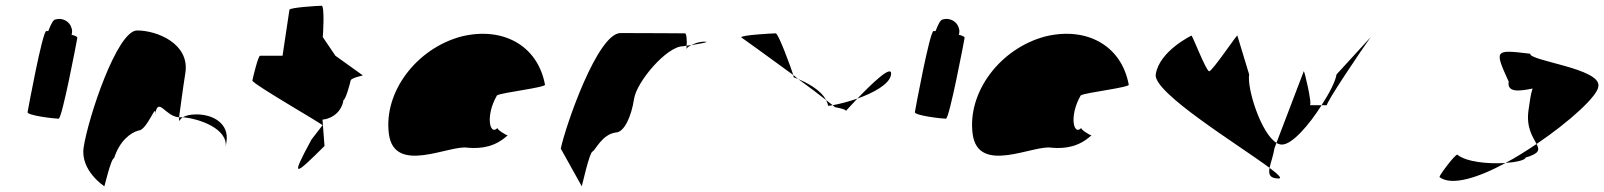

<svg xmlns="http://www.w3.org/2000/svg" viewBox="-20 -662 5581 668"><path d="M76 -272C74 -260 171 -249 184 -249C196 -249 247 -518 249 -530C250 -534 242 -538 229 -541C231 -548 232 -556 229 -564C223 -588 196 -602 172 -594C166 -594 157 -578 148 -554H141C128 -554 78 -284 76 -272Z M271 -149C259 -68 343 -14 343 -14C342 -6 366 -112 377 -112C396 -171 433 -200 462 -208C492 -208 527 -314 519 -261C530 -331 554 -256 603 -254C607 -281 615 -346 625 -409C640 -510 527 -556 457 -556C387 -556 286 -250 271 -149ZM603 -254C603 -246 603 -242 604 -241C603 -237 604 -246 616 -254ZM616 -254C670 -250 775 -215 765 -149L768 -170C777 -228 727 -264 663 -264C639 -264 625 -259 616 -254Z M858 -382C856 -371 1110 -226 1102 -226L1064 -177C986 -34 1008 -54 1109 -154L1102 -246C1118 -246 1167 -261 1175 -314C1182 -314 1198 -371 1200 -382C1202 -392 1249 -400 1242 -400L1147 -468L1103 -533C1104 -540 1110 -642 1099 -642C1088 -642 988 -636 987 -628L963 -468H885C878 -468 860 -392 858 -382Z M1333 -196C1352 -52 1546 -160 1608 -148C1657 -144 1704 -152 1746 -191C1738 -193 1708 -212 1711 -217C1685 -188 1667 -257 1709 -330C1723 -340 1884 -358 1876 -368C1850 -506 1727 -570 1585 -535C1428 -493 1314 -341 1333 -196ZM1711 -217C1711 -217 1711 -218 1711 -218C1711 -218 1711 -217 1711 -217ZM1747 -192 1746 -191C1748 -191 1748 -191 1747 -190Z M1931 -145 2004 -14C2003 -6 2031 -135 2042 -135C2053 -142 2075 -194 2122 -201C2152 -201 2177 -258 2186 -318C2195 -378 2300 -501 2356 -501C2356 -501 2361 -502 2369 -503C2370 -520 2369 -546 2363 -546C2363 -546 2221 -547 2139 -547C2059 -547 1948 -225 1931 -145ZM2369 -503C2369 -498 2368 -494 2368 -491C2368 -494 2375 -500 2385 -505C2379 -504 2374 -504 2369 -503ZM2385 -505C2416 -510 2456 -517 2429 -517C2413 -517 2397 -511 2385 -505Z M2559 -532C2559 -532 2653 -465 2740 -401C2730 -432 2688 -546 2679 -546C2669 -546 2557 -540 2559 -532ZM2740 -401C2741 -397 2741 -394 2741 -393C2741 -393 2748 -391 2757 -387C2751 -391 2746 -397 2740 -401ZM2757 -387C2796 -359 2831 -332 2854 -314C2835 -351 2783 -376 2757 -387ZM2854 -314C2857 -308 2860 -301 2861 -294C2866 -294 2871 -295 2877 -296C2872 -300 2864 -306 2854 -314ZM2877 -296C2881 -292 2885 -290 2884 -290C2874 -290 2924 -284 2923 -276C2923 -276 2940 -295 2963 -319C2931 -308 2900 -300 2877 -296ZM2963 -319C3019 -339 3075 -369 3080 -402C3086 -442 3012 -370 2963 -319Z M3163 -272C3161 -260 3258 -249 3271 -249C3283 -249 3334 -518 3336 -530C3337 -534 3329 -538 3316 -541C3318 -548 3319 -556 3316 -564C3310 -588 3283 -602 3259 -594C3253 -594 3244 -578 3235 -554H3228C3215 -554 3165 -284 3163 -272Z M3364 -196C3383 -52 3577 -160 3639 -148C3688 -144 3735 -152 3777 -191C3769 -193 3739 -212 3742 -217C3716 -188 3698 -257 3740 -330C3754 -340 3915 -358 3907 -368C3881 -506 3758 -570 3616 -535C3459 -493 3345 -341 3364 -196ZM3742 -217C3742 -217 3742 -218 3742 -218C3742 -218 3742 -217 3742 -217ZM3778 -192 3777 -191C3779 -191 3779 -191 3778 -190Z M4001 -403C3991 -340 4291 -157 4397 -78C4401 -97 4410 -120 4414 -146L4421 -165C4368 -197 4318 -353 4326 -403L4285 -538C4286 -546 4198 -414 4187 -414C4176 -414 4126 -546 4125 -538C4125 -538 4013 -484 4001 -403ZM4397 -78C4393 -56 4397 -41 4429 -41C4442 -41 4427 -55 4397 -78ZM4421 -165C4427 -161 4434 -159 4440 -159C4476 -159 4536 -229 4578 -296H4537C4547 -296 4517 -422 4516 -414ZM4578 -296H4597C4587 -296 4724 -499 4749 -533L4630 -403C4627 -381 4606 -339 4578 -296ZM4749 -533 4753 -538C4753 -538 4752 -537 4749 -533Z M4988 -46C5030 -14 5122 -43 5218 -95C5159 -91 5082 -98 5050 -124C5042 -124 4990 -56 4988 -46ZM5229 -378C5223 -340 5264 -344 5312 -354C5305 -333 5302 -306 5298 -279C5289 -218 5314 -184 5326 -161C5441 -239 5540 -329 5541 -362C5551 -424 5300 -450 5304 -475C5180 -490 5178 -490 5229 -378ZM5218 -95C5257 -98 5287 -105 5288 -114C5336 -128 5337 -140 5326 -161C5290 -137 5254 -114 5218 -95Z"/></svg>

Font: Ampere
Style: SCIta
Weight: 400
Version: Version 1